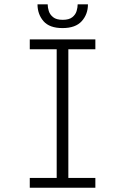

<svg xmlns="http://www.w3.org/2000/svg" viewBox="-20 -886 590 906"><path d="M120.5 0V-46.5H247.5V-653.5H120.5V-700H430V-653.5H302.5V-46.5H430V0ZM275 -753.5Q213.5 -753.5 185.2 -786.2Q157 -819 157 -865.5H205Q205 -851 210.2 -834Q215.5 -817 230.8 -804.8Q246 -792.5 276 -792.5Q306 -792.5 321.2 -804.8Q336.5 -817 341.5 -834Q346.5 -851 346.5 -865.5H395Q395 -819 365.8 -786.2Q336.5 -753.5 275 -753.5Z"/></svg>

Font: Trispace SemiCondensed ExtraLight
Style: Regular
Weight: 200
Width: 4
Designer: Tyler Finck
Foundry: Etcetera Type Company
Version: Version 1.210; ttfautohint (v1.8.3)